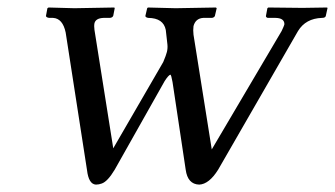

<svg xmlns="http://www.w3.org/2000/svg" viewBox="-20 -482 897 514"><path d="M236.8 12.2Q217.3 11.2 212.9 -26.9L155.8 -395Q147.9 -432.6 122.1 -434.1H111.8Q104 -435.1 103 -439L106.9 -460L109.9 -461.9Q111.3 -461.9 179.2 -460Q179.2 -460 286.1 -461.9L287.1 -460L283.2 -439.9Q281.2 -434.6 273.9 -434.1H256.8Q236.3 -433.1 232.9 -419.9Q231.4 -412.6 232.9 -401.9L283.2 -85L417 -315.9Q424.8 -334.5 426.8 -342.8Q429.2 -352.5 428.2 -362.8L423.8 -401.9Q417.5 -433.6 377 -434.1Q370.1 -435.1 369.1 -439L374 -460L376 -461.9Q377.4 -461.9 450.2 -460Q450.2 -460 558.1 -461.9L560.1 -460L555.2 -439Q552.7 -434.6 546.9 -434.1H523.9Q503.4 -432.6 498 -412.1Q496.6 -400.9 498 -389.2L546.9 -82L733.9 -398.9Q739.7 -411.1 741.2 -416Q741.2 -416 741.2 -419.9Q739.3 -433.6 717.8 -434.1H696.8Q691.9 -435.5 691.9 -439L695.8 -460L698.2 -461.9Q699.2 -461.9 790 -460.9Q790 -460.9 855 -461.9L856.9 -460.9L852.1 -439Q850.6 -434.1 841.8 -434.1Q798.3 -432.6 777.8 -398.9L564 -27.8Q539.6 11.2 513.2 12.2Q482.4 11.2 477.1 -27.8L441.9 -262.2Q438.5 -281.7 436 -282.2Q430.7 -280.3 420.9 -265.1L287.1 -27.8Q268.1 3.9 252.4 9.3Q244.6 12.2 236.8 12.2Z"/></svg>

Font: Linux Libertine Capitals O
Style: Bold Italic Samll Caps
Weight: 400
Italic angle: -12°
Designer: Philipp H. Poll
Foundry: Philipp H. Poll
Version: Version 5.0.4